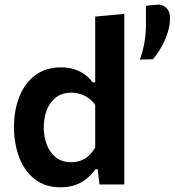

<svg xmlns="http://www.w3.org/2000/svg" viewBox="-20 -805 762 838"><path d="M245 12.5Q176 12.5 130.5 -24Q85 -60.5 63 -120.5Q41 -180.5 41 -250Q41 -324 64.5 -383.2Q88 -442.5 134 -476.8Q180 -511 246.5 -511Q278 -511 304 -502.8Q330 -494.5 350.2 -479.8Q370.5 -465 384.5 -445.5H395.5V-493.5Q395.5 -555 395.5 -614.2Q395.5 -673.5 395.5 -732.5L522.5 -744.5Q522.5 -685 522.5 -623.2Q522.5 -561.5 522.5 -493.5V-217Q522.5 -155 522.5 -104.5Q522.5 -54 522.5 0H414L406.5 -66.5H397Q378 -40.5 355.5 -23Q333 -5.5 305.5 3.5Q278 12.5 245 12.5ZM291 -97Q315 -97 334.5 -104.8Q354 -112.5 369 -127Q384 -141.5 395.5 -161V-347.5Q383.5 -364.5 367.2 -376.2Q351 -388 331.8 -394.2Q312.5 -400.5 292 -400.5Q251 -400.5 224.2 -379.8Q197.5 -359 184.2 -324.8Q171 -290.5 171 -249Q171 -209.5 183.8 -175Q196.5 -140.5 223 -118.8Q249.5 -97 291 -97ZM590.5 -545Q599.5 -569 605.5 -595Q611.5 -621 614.2 -645.8Q617 -670.5 617 -691Q617 -713.5 617 -735.8Q617 -758 617 -780L672.5 -785Q694.5 -783.5 708.2 -768.2Q722 -753 722 -726.5Q722 -701 715.5 -675.5Q709 -650 698 -626.2Q687 -602.5 673.8 -582.2Q660.5 -562 647.5 -546.5Z"/></svg>

Font: Commissioner Thin SemiBold
Style: Regular
Weight: 600
Version: Version 1.000